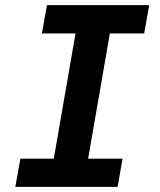

<svg xmlns="http://www.w3.org/2000/svg" viewBox="-20 -731 627 751"><path d="M163.6 -710.9H563.5L543.9 -600.1H409.7L324.7 -110.4H459.5L439.9 0H40L59.6 -110.4H190.4L275.4 -600.1H144Z"/></svg>

Font: Roboto Mono
Style: Bold Italic
Weight: 700
Designer: Google
Version: Version 2.000985; 2015; ttfautohint (v1.3)